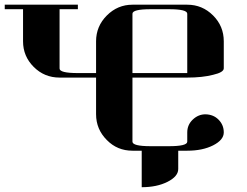

<svg xmlns="http://www.w3.org/2000/svg" viewBox="-20 -635 1040 809"><path d="M0 -596.2V-615.2H308.1V-596.2H231V-346.2Q231 -327.1 308.1 -327.1H384.8V-460.9Q384.8 -524.4 430.2 -569.8Q475.6 -615.2 538.1 -615.2H769Q832.5 -615.2 877.9 -569.8Q922.9 -524.9 922.9 -460.9V-347.2Q922.9 -330.1 877.9 -319.8Q833 -308.1 769 -308.1H538.1V-38.1Q538.1 -19 615.2 -19H691.9Q769 -19 769 -38.1V-77.1Q769 -108.9 792 -130.9Q815.9 -153.8 846.7 -153.3Q879.4 -152.3 900.4 -131.3Q922.9 -108.9 922.9 -77.1Q922.9 -45.4 877.9 -22.5Q833.5 0 769 0H731V77.1Q731 108.4 685.5 131.3Q640.6 153.8 577.1 153.8V0H538.1Q474.1 0 430.2 -44.9Q384.8 -90.3 384.8 -153.8V-308.1H231Q167 -308.1 122.1 -353Q77.1 -397.9 77.1 -460.9V-596.2ZM538.1 -327.1H769V-577.1Q769 -596.2 691.9 -596.2H615.2Q538.1 -596.2 538.1 -577.1Z"/></svg>

Font: Hjet
Style: Regular
Weight: 400
Designer: T. Christopher White
Version: Version 1.2